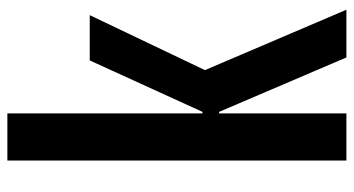

<svg xmlns="http://www.w3.org/2000/svg" viewBox="-232 -696 928 503"><g transform="rotate(-90 231.5 -444.0)"><path d="M63 -888.2H186.5V-377H190.4L325.2 -672.4H443.8L299.8 -370.6L458 0H333L190.4 -333.5H186.5V0H63Z"/></g></svg>

Font: Fjalla One
Style: Regular
Weight: 400
Designer: Irina Smirnova, Eben Sorkin
Foundry: Sorkin Type
Version: Version 1.002; ttfautohint (v1.8.4.7-5d5b);gftools[0.9.25]